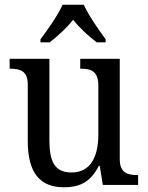

<svg xmlns="http://www.w3.org/2000/svg" viewBox="-20 -786 629 816"><path d="M152 -619V-606H191C225 -632 263 -667 291 -702C318 -667 357 -632 391 -606H429V-619C401 -657 356 -721 336 -766H246C226 -721 181 -657 152 -619ZM252 10C313 10 363 -8 400 -81H404L417 0H567V-42H564C524 -42 489 -50 489 -109V-536H321V-494H324C365 -494 398 -485 398 -422V-216C398 -118 364 -53 284 -53C211 -53 190 -101 190 -190V-536H21V-494H24C65 -494 98 -485 98 -427V-186C98 -49 152 10 252 10Z"/></svg>

Font: Noto Serif Sinhala SemiCondensed
Style: Regular
Weight: 400
Width: 4
Designer: Jelle Bosma - Monotype Design Team
Foundry: Monotype Imaging Inc.
Version: Version 2.007